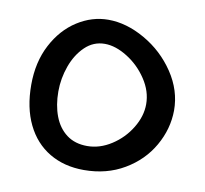

<svg xmlns="http://www.w3.org/2000/svg" viewBox="-66 -614 732 686"><g transform="rotate(10 300.0 -271.0)"><path d="M42.5 -266.5Q42.5 -349 75.5 -412Q108.5 -475 161.8 -509Q215 -543 274 -543Q340 -543 407.2 -504.5Q474.5 -466 517.8 -401.5Q561 -337 561 -264.5Q560.5 -197 525.5 -135.8Q490.5 -74.5 426.5 -36.8Q362.5 1 280 1Q208.5 1 154.8 -31Q101 -63 71.8 -123.2Q42.5 -183.5 42.5 -266.5ZM459 -269Q459 -316 430.2 -359.2Q401.5 -402.5 358.5 -429.2Q315.5 -456 276.5 -456Q235.5 -456 205 -426.8Q174.5 -397.5 158.2 -352.2Q142 -307 142 -260Q142 -210 157 -170.5Q172 -131 202.2 -108.2Q232.5 -85.5 277 -85.5Q322.5 -85.5 364.8 -112.8Q407 -140 433 -182.8Q459 -225.5 459 -269Z"/></g></svg>

Font: JuliaMono Medium
Style: Italic
Weight: 500
Italic angle: -9°
Monospace: yes
Designer: cormullion
Foundry: corm
Version: Version 0.054; ttfautohint (v1.8.4)